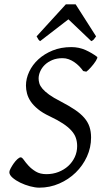

<svg xmlns="http://www.w3.org/2000/svg" viewBox="-20 -846 479 881"><path d="M425.8 -585Q427.7 -583.5 425.8 -578.4Q423.8 -573.2 419.7 -566.4Q415.5 -559.6 409.4 -551.8Q403.3 -543.9 397 -536.9Q390.6 -529.8 385 -524.4Q379.4 -519 376 -517.1L361.8 -520Q353.5 -531.7 343.3 -542.2Q333 -552.7 320.8 -561Q308.6 -569.3 295.2 -574.2Q281.7 -579.1 267.1 -579.1Q240.7 -579.1 220.2 -570.6Q199.7 -562 185.8 -548.6Q171.9 -535.2 164.6 -518.6Q157.2 -502 157.2 -485.8Q157.2 -475.1 160.6 -463.4Q164.1 -451.7 174.8 -439Q185.5 -426.3 205.3 -411.9Q225.1 -397.5 257.8 -380.9Q296.4 -360.8 323.2 -342.8Q350.1 -324.7 366.7 -305.4Q383.3 -286.1 390.6 -264.2Q397.9 -242.2 397.9 -214.8Q397.9 -168.9 378.9 -127.4Q359.9 -85.9 327.4 -54.2Q294.9 -22.5 251.7 -3.7Q208.5 15.1 160.2 15.1Q141.6 15.1 117.9 8.8Q94.2 2.4 73 -7.8Q51.8 -18.1 37.4 -30.8Q22.9 -43.5 22.9 -56.2Q22.9 -62 28.8 -73.2Q34.7 -84.5 42.7 -95.9Q50.8 -107.4 59.8 -115.7Q68.8 -124 75.2 -124Q81.1 -124 89.4 -112.1Q97.7 -100.1 111.1 -85.4Q124.5 -70.8 144.3 -58.8Q164.1 -46.9 192.9 -46.9Q222.7 -46.9 248.3 -56.9Q273.9 -66.9 293 -84.2Q312 -101.6 323 -125Q334 -148.4 334 -175.8Q334 -195.8 328.1 -213.1Q322.3 -230.5 307.6 -246.8Q293 -263.2 268.6 -279.3Q244.1 -295.4 207 -313Q174.8 -328.1 153.8 -345.5Q132.8 -362.8 120.8 -380.6Q108.9 -398.4 104 -417Q99.1 -435.5 99.1 -453.1Q99.1 -485.4 114 -517.1Q128.9 -548.8 156 -573.7Q183.1 -598.6 221.4 -614.3Q259.8 -629.9 307.1 -629.9Q342.3 -629.9 372.3 -616.5Q402.3 -603 425.8 -585ZM420.9 -679.2Q414.1 -669.4 410.4 -665Q406.7 -660.6 398.9 -657.2L293.9 -757.3L164.1 -657.2Q159.7 -660.2 156.2 -664.8Q152.8 -669.4 147.9 -679.2L282.2 -826.2H327.1L420.9 -679.2Z"/></svg>

Font: GentiumAlt
Style: Italic
Weight: 400
Italic angle: -7°
Designer: J. Victor Gaultney
Version: Version 1.02; 2005; OFL release